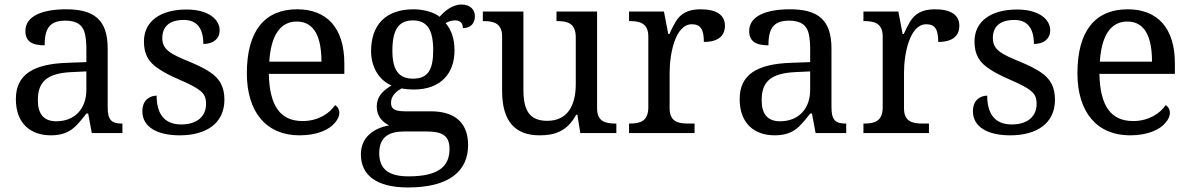

<svg xmlns="http://www.w3.org/2000/svg" viewBox="-20 -587 5253 847"><path d="M205 10C260 10 293 -8 320 -37C333 -51 347 -67 361 -86H369L385 0H520V-42H517C472 -42 455 -58 455 -114V-373C455 -500 395 -546 272 -546C170 -546 92 -518 92 -450C92 -405 121 -387 177 -387C177 -428 183 -463 210 -482C223 -491 243 -496 268 -496C323 -496 347 -473 355 -437C359 -418 361 -397 361 -373V-313L278 -310C125 -305 50 -257 50 -150C50 -41 116 10 205 10ZM228 -52C174 -52 147 -83 147 -145C147 -224 184 -264 297 -269L361 -272V-191C361 -106 309 -52 228 -52Z M773 10C890 10 970 -43 970 -147C970 -203 950 -240 906 -269C884 -284 855 -298 820 -313C731 -349 696 -368 696 -419C696 -466 723 -499 791 -499C850 -499 877 -460 877 -393C922 -393 949 -417 949 -453C949 -502 899 -545 803 -545C690 -545 615 -495 615 -404C615 -345 637 -311 682 -282C704 -267 732 -253 766 -238C831 -210 865 -191 879 -170C886 -159 889 -146 889 -129C889 -74 850 -38 779 -38C698 -38 671 -94 671 -165C648 -165 608 -152 608 -96C608 -27 673 10 773 10Z M1301 10C1380 10 1433 -15 1458 -46C1471 -61 1477 -76 1477 -89C1477 -106 1467 -119 1458 -123C1434 -87 1384 -53 1315 -53C1219 -53 1169 -116 1166 -261H1499V-307C1499 -466 1420 -546 1291 -546C1148 -546 1069 -451 1069 -264C1069 -91 1156 10 1301 10ZM1168 -315C1175 -430 1216 -492 1289 -492C1369 -492 1398 -420 1398 -315Z M1780 240C1961 240 2045 168 2045 53C2045 -34 1999 -96 1880 -96H1767C1715 -96 1705 -110 1705 -134C1705 -163 1727 -184 1752 -197C1765 -194 1789 -192 1805 -192C1926 -192 1985 -265 1985 -364C1985 -421 1969 -457 1946 -485C1959 -493 1973 -497 1989 -497C2016 -497 2022 -478 2022 -463C2059 -463 2075 -487 2075 -515C2075 -543 2056 -567 2016 -567C1972 -567 1938 -534 1919 -513C1900 -530 1853 -546 1805 -546C1680 -546 1617 -476 1617 -361C1617 -294 1650 -234 1707 -210C1662 -183 1642 -156 1642 -116C1642 -73 1670 -46 1697 -34C1630 -22 1572 17 1572 94C1572 186 1641 240 1780 240ZM1802 -240C1738 -240 1711 -279 1711 -364C1711 -453 1737 -497 1801 -497C1866 -497 1891 -454 1891 -365C1891 -278 1867 -240 1802 -240ZM1782 191C1687 191 1653 153 1653 88C1653 13 1702 -7 1763 -7H1861C1928 -7 1963 9 1963 70C1963 144 1919 191 1782 191Z M2360 10C2425 10 2481 -6 2522 -81H2527L2540 0H2699V-42H2696C2652 -42 2614 -50 2614 -109V-536H2435V-494H2438C2483 -494 2520 -485 2520 -422V-216C2520 -119 2482 -54 2394 -54C2313 -54 2289 -104 2289 -191V-536H2110V-494H2113C2157 -494 2195 -485 2195 -426V-186C2195 -49 2255 10 2360 10Z M3044 0V-42H3016C2972 -42 2934 -50 2934 -109V-266C2934 -350 2959 -480 3032 -480C3071 -480 3085 -457 3085 -402C3152 -402 3178 -432 3178 -473C3178 -520 3143 -546 3070 -546C3011 -546 2981 -524 2961 -492C2951 -475 2942 -457 2933 -437H2928L2909 -536H2755V-494H2758C2802 -494 2840 -485 2840 -426V-114C2840 -51 2803 -42 2758 -42H2755V0Z M3398 10C3453 10 3486 -8 3513 -37C3526 -51 3540 -67 3554 -86H3562L3578 0H3713V-42H3710C3665 -42 3648 -58 3648 -114V-373C3648 -500 3588 -546 3465 -546C3363 -546 3285 -518 3285 -450C3285 -405 3314 -387 3370 -387C3370 -428 3376 -463 3403 -482C3416 -491 3436 -496 3461 -496C3516 -496 3540 -473 3548 -437C3552 -418 3554 -397 3554 -373V-313L3471 -310C3318 -305 3243 -257 3243 -150C3243 -41 3309 10 3398 10ZM3421 -52C3367 -52 3340 -83 3340 -145C3340 -224 3377 -264 3490 -269L3554 -272V-191C3554 -106 3502 -52 3421 -52Z M4078 0V-42H4050C4006 -42 3968 -50 3968 -109V-266C3968 -350 3993 -480 4066 -480C4105 -480 4119 -457 4119 -402C4186 -402 4212 -432 4212 -473C4212 -520 4177 -546 4104 -546C4045 -546 4015 -524 3995 -492C3985 -475 3976 -457 3967 -437H3962L3943 -536H3789V-494H3792C3836 -494 3874 -485 3874 -426V-114C3874 -51 3837 -42 3792 -42H3789V0Z M4437 10C4554 10 4634 -43 4634 -147C4634 -203 4614 -240 4570 -269C4548 -284 4519 -298 4484 -313C4395 -349 4360 -368 4360 -419C4360 -466 4387 -499 4455 -499C4514 -499 4541 -460 4541 -393C4586 -393 4613 -417 4613 -453C4613 -502 4563 -545 4467 -545C4354 -545 4279 -495 4279 -404C4279 -345 4301 -311 4346 -282C4368 -267 4396 -253 4430 -238C4495 -210 4529 -191 4543 -170C4550 -159 4553 -146 4553 -129C4553 -74 4514 -38 4443 -38C4362 -38 4335 -94 4335 -165C4312 -165 4272 -152 4272 -96C4272 -27 4337 10 4437 10Z M4965 10C5044 10 5097 -15 5122 -46C5135 -61 5141 -76 5141 -89C5141 -106 5131 -119 5122 -123C5098 -87 5048 -53 4979 -53C4883 -53 4833 -116 4830 -261H5163V-307C5163 -466 5084 -546 4955 -546C4812 -546 4733 -451 4733 -264C4733 -91 4820 10 4965 10ZM4832 -315C4839 -430 4880 -492 4953 -492C5033 -492 5062 -420 5062 -315Z"/></svg>

Font: Liu Chibing Harmony Marks (Sposobin) Font
Style: Regular
Weight: 400
Designer: Liu Chibing
Foundry: Liu Chibing
Version: Version 1.003